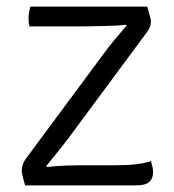

<svg xmlns="http://www.w3.org/2000/svg" viewBox="-20 -562 528 582"><path d="M293 -397.5Q307 -417 325.2 -438.8Q343.5 -460.5 364 -485L361 -487Q352.5 -485.5 332.8 -484.5Q313 -483.5 290 -483Q267 -482.5 247.5 -482.2Q228 -482 220 -482H69Q66.5 -493.5 66.5 -505.5Q66.5 -522.5 72 -542H426.5Q433 -519 435.2 -510Q437.5 -501 437.5 -495.5Q437.5 -481.5 426.5 -466L191.5 -148.5Q176.5 -128 157.2 -104.5Q138 -81 120.5 -59L122.5 -56Q152 -59 176 -60Q200 -61 217 -61H329Q404 -61 437.5 -74Q440 -65 442 -57Q444 -49 444 -39.5Q444 -21 432.5 -10.5Q421 0 392 0H56Q49.5 -23 47.8 -31.5Q46 -40 46 -45.5Q46 -52.5 48.5 -61.2Q51 -70 57 -79Z"/></svg>

Font: Signika Negative SC Light
Style: Regular
Weight: 300
Designer: Anna Giedryś
Foundry: Anna Giedryś
Version: Version 2.000; ttfautohint (v1.8.3) -l 8 -r 50 -G 200 -x 9 -